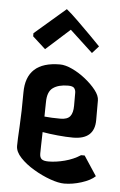

<svg xmlns="http://www.w3.org/2000/svg" viewBox="-53 -769 499 800"><g transform="rotate(5 197.0 -369.5)"><path d="M246 -7Q222 -7 187 -19.5Q152 -32 117.5 -52.5Q83 -73 60 -97.5Q37 -122 37 -146Q37 -170 40.5 -229Q44 -288 44 -370Q44 -500 186 -500Q208 -500 237 -486.5Q266 -473 293 -451.5Q320 -430 338 -407Q356 -384 356 -364V-282Q356 -201 266 -201Q238 -201 202 -204.5Q166 -208 138 -213Q137 -180 136.5 -153.5Q136 -127 136 -123Q136 -107 144 -100Q152 -93 173 -93Q204 -93 240.5 -102.5Q277 -112 306 -131H321L375 -49Q356 -31 318.5 -19Q281 -7 246 -7ZM141 -338Q141 -330 140.5 -314Q140 -298 140 -278Q169 -275 207 -275Q236 -275 247.5 -289.5Q259 -304 259 -334V-388Q259 -399 253 -407Q247 -415 227 -415Q187 -415 164 -398.5Q141 -382 141 -338ZM64 -620 194 -732Q214 -716 242.5 -688Q271 -660 298.5 -632.5Q326 -605 341 -589L314 -559L218 -648L118 -558L64 -607Z"/></g></svg>

Font: Jaini
Style: Regular
Weight: 400
Designer: Maithili Shingre, Girish Dalvi (Devanagari), Taresh Vohra (Latin)
Foundry: Ek Type
Version: Version 2.000; ttfautohint (v1.8.4.7-5d5b)